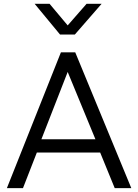

<svg xmlns="http://www.w3.org/2000/svg" viewBox="-20 -970 712 990"><path d="M15.5 0 294 -700H368L657 0H571.5L496.5 -183.5H170L98.5 0ZM193.5 -252H472L329 -599ZM289.5 -792 158.5 -950.5H235.5L329 -839L426.5 -950.5H504L366 -792Z"/></svg>

Font: Geologica ExtraLight
Style: Regular
Weight: 200
Designer: Sindre Bremnes, Frode Helland
Foundry: Monokrom Skriftforlag AS
Version: Version 1.010; ttfautohint (v1.8.4.7-5d5b);gftools[0.9.28]